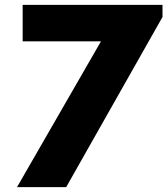

<svg xmlns="http://www.w3.org/2000/svg" viewBox="-20 -770 689 790"><path d="M252.3 0 648.6 -700V-750H73.2V-600H395.5L50 0Z"/></svg>

Font: Spartan MB ExtBd
Style: Regular
Weight: 800
Designer: Matt Bailey, Mirko Velimirovic
Foundry: Matt Bailey
Version: Version 1.005